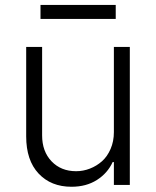

<svg xmlns="http://www.w3.org/2000/svg" viewBox="-20 -731 617 759"><path d="M437.5 -711.4V-656.2H140.1V-711.4ZM430.2 -208.5V-545.4H493.2V0H430.2V-90.3H425.3Q405.3 -46.4 363 -19.5Q320.8 7.3 262.7 7.3Q181.6 7.3 132.6 -44.9Q83.5 -97.2 83.5 -191.9V-545.4H146.5V-195.8Q146.5 -132.3 183.8 -93.3Q221.2 -54.2 280.8 -54.2Q309.1 -54.2 335.4 -64.5Q361.8 -74.7 383.1 -93.5Q404.3 -112.3 417.2 -142.3Q430.2 -172.4 430.2 -208.5Z"/></svg>

Font: Interop Light
Style: Regular
Weight: 300
Designer: Rasmus Andersson, Google, Jang Haemin
Foundry: jhaemin
Version: Version 1.007